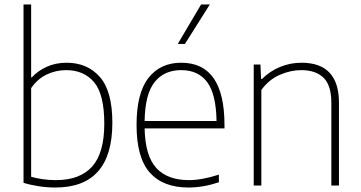

<svg xmlns="http://www.w3.org/2000/svg" viewBox="-20 -828 1611 857"><path d="M85 -12V-808H119V-482.5H122Q149 -512 188.8 -530Q228.5 -548 277 -548Q369.5 -548 425.5 -484.8Q481.5 -421.5 481.5 -280Q481.5 9 227 9Q190.5 9 154 3.5Q117.5 -2 85 -12ZM445.5 -276Q445.5 -407 400 -461Q354.5 -515 275 -515Q228.5 -515 187.2 -494.8Q146 -474.5 119 -434.5V-39Q141 -32.5 170 -28.2Q199 -24 229 -24Q337 -24 391.2 -84.5Q445.5 -145 445.5 -276Z M982 -255H625.5Q628 -132 677.8 -78Q727.5 -24 823.5 -24Q880.5 -24 957 -48.5V-14.5Q887 9 821.5 9Q707.5 9 648.5 -57.8Q589.5 -124.5 589.5 -270Q589.5 -412 642.5 -480Q695.5 -548 789 -548Q982 -548 982 -270ZM625.5 -288H946.5Q944.5 -408.5 904.5 -461.8Q864.5 -515 789 -515Q712.5 -515 670 -461.5Q627.5 -408 625.5 -288ZM773.5 -632 877.5 -808H916.5L805.5 -632Z M1112.5 -540H1142.5L1145.5 -475.5H1149.5Q1184.5 -510.5 1230 -529.2Q1275.5 -548 1325.5 -548Q1493 -548 1493 -369V0H1459V-369Q1459 -447 1424.2 -481Q1389.5 -515 1324.5 -515Q1277 -515 1228.5 -493.8Q1180 -472.5 1146.5 -426.5V0H1112.5Z"/></svg>

Font: Encode Sans Thin
Style: Regular
Weight: 250
Designer: Multiple Designers
Foundry: Impallari Type
Version: Version 2.000